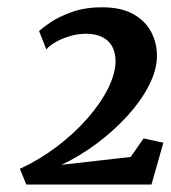

<svg xmlns="http://www.w3.org/2000/svg" viewBox="-20 -928 468 526"><path d="M52 -422.5 34.5 -465.5Q88.5 -490.5 136 -526.5Q183.5 -562.5 220 -604.2Q256.5 -646 276.8 -687.2Q297 -728.5 296.5 -762Q295.5 -798.5 274.2 -817Q253 -835.5 215.5 -835.5Q191.5 -835.5 168.8 -828.2Q146 -821 129.5 -811Q113 -801 107 -792.5L87 -843Q95.5 -851 118 -866.5Q140.5 -882 176.5 -895Q212.5 -908 260.5 -908Q311.5 -908 344.8 -889.5Q378 -871 394 -840.8Q410 -810.5 410 -775.5Q410 -736 387.5 -692.8Q365 -649.5 327.2 -608.5Q289.5 -567.5 243 -533.2Q196.5 -499 148.5 -476.5L338 -498L373.5 -549L427.5 -537L395 -422.5Z"/></svg>

Font: Merriweather ExtraBold
Style: Italic
Weight: 800
Italic angle: -7.8°
Version: Version 2.101